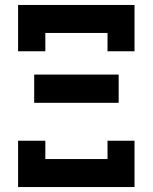

<svg xmlns="http://www.w3.org/2000/svg" viewBox="-20 -755 616 775"><path d="M163 -548V-622H414V-548H523V-735H53V-548ZM118 -340H459V-454H118ZM53 0H523V-187H414V-113H163V-187H53Z"/></svg>

Font: Iosevka Sparkle Extrabold
Style: Regular
Weight: 800
Designer: Belleve Invis
Foundry: Belleve Invis
Version: Version 4.5.0; ttfautohint (v1.8.3)